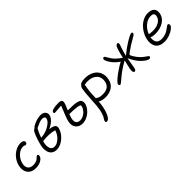

<svg xmlns="http://www.w3.org/2000/svg" viewBox="182 -1673 3048 3048"><g transform="rotate(-45 1706.0 -148.5)"><path d="M226.1 -12.2Q130.4 -12.2 84.2 -71.3Q38.1 -130.4 57.1 -225.1Q70.8 -293 112.5 -349.1Q154.3 -405.3 212.4 -437.3Q270.5 -469.2 332 -469.2Q365.7 -469.2 385.5 -454.3Q405.3 -439.5 400.9 -418Q394 -388.2 369.1 -388.2Q359.4 -388.2 347.2 -394.5Q335 -400.9 319.8 -400.9Q252 -400.9 194.3 -343.8Q136.7 -286.6 122.1 -210.9Q109.4 -149.4 138.2 -112.8Q167 -76.2 226.1 -76.2Q258.3 -76.2 283 -83.3Q307.6 -90.3 321.3 -100.3Q335 -110.4 344.7 -120.1Q354.5 -129.9 362.5 -137Q370.6 -144 377.9 -144Q393.1 -144 397.9 -136.5Q402.8 -128.9 399.9 -110.8Q394 -82 368.2 -59.3Q342.3 -36.6 304.9 -24.4Q267.6 -12.2 226.1 -12.2Z M665 15.1Q626 15.1 597.4 0.7Q568.8 -13.7 553.7 -36.4Q538.6 -59.1 531.5 -89.1Q524.4 -119.1 525.4 -148.9Q526.4 -178.7 532.7 -209Q545.9 -267.6 567.6 -331.5Q589.4 -395.5 609.9 -435.1Q625.5 -464.4 655.8 -478Q671.9 -502 726.1 -524.9Q805.2 -558.1 867.7 -558.1Q921.4 -558.1 949.7 -529.1Q978 -500 970.7 -458Q961.9 -413.1 916.5 -370.8Q871.1 -328.6 808.1 -299.8Q873 -295.4 904.8 -273.7Q936.5 -252 927.7 -210Q916.5 -155.8 876.2 -103.8Q835.9 -51.8 778.6 -18.3Q721.2 15.1 665 15.1ZM844.7 -498Q815.9 -498 779.5 -484.6Q743.2 -471.2 689 -444.8Q687.5 -442.4 680.9 -429.9Q674.3 -417.5 670.7 -410.4Q667 -403.3 659.9 -388.7Q652.8 -374 647.5 -361.3Q642.1 -348.6 635.5 -330.8Q628.9 -313 623 -294.9Q727.1 -301.8 806.9 -351.1Q886.7 -400.4 897 -448.2Q901.9 -474.6 887.2 -486.3Q872.6 -498 844.7 -498ZM597.7 -202.1Q584.5 -132.3 603.5 -88.6Q622.6 -44.9 673.8 -44.9Q731.9 -44.9 788.3 -98.4Q844.7 -151.9 863.8 -222.2Q814 -238.3 739.5 -241.7Q665 -245.1 606 -234.9Q603.5 -227.5 597.7 -202.1Z M1252.4 11.2Q1180.2 11.2 1142.1 -29.5Q1104 -70.3 1105.5 -128.9Q1106 -168 1124.5 -222.4Q1143.1 -276.9 1170.7 -340.8Q1198.2 -404.8 1207.5 -433.1Q1183.1 -431.6 1130.9 -426.8Q1078.6 -421.9 1067.4 -421.9Q1050.8 -421.9 1044.9 -428.2Q1039.1 -434.6 1041.5 -446.8Q1045.9 -469.7 1088.6 -481.9Q1131.3 -494.1 1205.6 -494.1Q1251 -494.1 1266.4 -478Q1281.7 -461.9 1276.4 -430.2Q1274.4 -419.4 1268.8 -403.6Q1263.2 -387.7 1258.3 -376.2Q1253.4 -364.7 1242.7 -339.6Q1231.9 -314.5 1227.5 -304.2Q1368.2 -304.2 1422.4 -291Q1464.8 -281.7 1482.9 -262.5Q1501 -243.2 1500.5 -206.1Q1500 -170.9 1478.3 -132.1Q1456.5 -93.3 1422.9 -61.8Q1389.2 -30.3 1343.5 -9.5Q1297.9 11.2 1252.4 11.2ZM1175.8 -133.8Q1174.3 -93.8 1195.8 -72.8Q1217.3 -51.8 1259.8 -51.8Q1291 -51.8 1323 -67.1Q1355 -82.5 1378.4 -105.7Q1401.9 -128.9 1417 -156.5Q1432.1 -184.1 1432.6 -208Q1432.6 -225.1 1370.4 -234.6Q1308.1 -244.1 1203.6 -245.1Q1175.8 -174.3 1175.8 -133.8Z M1802.2 -25.9Q1719.2 -25.9 1675.3 -58.1Q1672.4 -5.4 1662.6 45.9Q1642.1 148.9 1610.6 205.1Q1579.1 261.2 1545.4 261.2Q1515.6 261.2 1521.5 231Q1523.4 220.7 1532 206.5Q1540.5 192.4 1550.3 177.2Q1560.1 162.1 1572.3 128.2Q1584.5 94.2 1593.3 49.8Q1606.4 -16.6 1613.3 -165Q1620.1 -313.5 1635.3 -390.1Q1641.1 -421.4 1659.2 -430.2Q1664.6 -449.7 1694.1 -461.9Q1723.6 -474.1 1778.3 -474.1Q1867.2 -474.1 1931.2 -439Q1995.1 -403.8 2022.7 -339.8Q2050.3 -275.9 2034.2 -194.8Q2017.6 -112.3 1955.1 -69.1Q1892.6 -25.9 1802.2 -25.9ZM1701.2 -363.8Q1697.3 -345.7 1694.3 -327.9Q1691.4 -310.1 1689.5 -290.3Q1687.5 -270.5 1686 -257.6Q1684.6 -244.6 1683.3 -221.9Q1682.1 -199.2 1681.6 -190.9Q1681.2 -182.6 1680.2 -156.2Q1679.2 -129.9 1679.2 -125Q1686 -124.5 1694.1 -119.1Q1702.1 -113.8 1710.7 -107.4Q1719.2 -101.1 1743.7 -95.9Q1768.1 -90.8 1804.2 -90.8Q1945.8 -90.8 1969.2 -210Q1986.8 -297.9 1932.1 -353.5Q1877.4 -409.2 1775.4 -409.2Q1753.4 -409.2 1703.6 -399.9Q1705.6 -382.3 1701.2 -363.8Z M2106 -2Q2094.2 -2 2088.4 -12.2Q2082.5 -22.5 2085 -35.2Q2089.8 -58.6 2145.8 -106.4Q2201.7 -154.3 2276.9 -202.1Q2321.3 -232.4 2369.1 -256.8Q2335 -279.8 2303.2 -309.1Q2260.3 -348.6 2229.7 -400.4Q2199.2 -452.1 2204.1 -479Q2205.6 -487.3 2212.2 -493.2Q2218.8 -499 2230 -499Q2238.8 -499 2249 -484.9Q2259.3 -470.7 2269.3 -450.7Q2279.3 -430.7 2300.3 -401.1Q2321.3 -371.6 2346.2 -348.1Q2398.4 -299.3 2438 -276.9Q2453.6 -358.9 2481.9 -441.9Q2500.5 -500 2536.1 -500Q2559.1 -500 2553.2 -462.9Q2552.7 -460.9 2529.8 -393.3Q2506.8 -325.7 2493.2 -262.2Q2502.9 -272.5 2514.2 -280.8Q2585 -339.4 2661.1 -387.2Q2776.4 -460 2809.1 -460Q2820.3 -460 2825.4 -452.9Q2830.6 -445.8 2828.1 -434.1Q2825.7 -421.4 2809.8 -409.7Q2793.9 -397.9 2750 -373.5Q2706.1 -349.1 2674.8 -329.1Q2549.8 -248.5 2545.9 -232.9Q2543.9 -221.7 2572.3 -174.8Q2600.6 -127.9 2640.1 -87.9Q2664.1 -63 2695.1 -41.7Q2726.1 -20.5 2740.5 -9.3Q2754.9 2 2752.9 12.2Q2751.5 21.5 2744.1 28.3Q2736.8 35.2 2724.1 35.2Q2699.7 35.2 2662.6 10.7Q2625.5 -13.7 2587.9 -55.2Q2537.6 -109.4 2493.2 -200.2Q2492.7 -202.1 2489 -209Q2485.4 -215.8 2483.9 -220.2Q2461.9 -81.5 2452.1 -35.2Q2442.4 12.2 2416 12.2Q2401.9 12.2 2394.8 -2.7Q2387.7 -17.6 2388.4 -36.6Q2389.2 -55.7 2392.1 -74.2Q2397 -98.6 2409.2 -148.4Q2421.4 -198.2 2427.2 -226.1Q2365.7 -192.9 2305.2 -151.9Q2258.8 -121.1 2211.9 -82Q2165 -43 2140.6 -22.5Q2116.2 -2 2106 -2Z M3093.3 13.2Q3035.6 13.2 2995.4 -4.2Q2955.1 -21.5 2935.3 -52.5Q2915.5 -83.5 2909.9 -126.2Q2904.3 -168.9 2915.5 -219.2Q2925.3 -268.6 2952.9 -318.1Q2980.5 -367.7 3019.5 -408Q3058.6 -448.2 3110.4 -473.6Q3162.1 -499 3215.3 -499Q3293.5 -499 3328.1 -462.4Q3362.8 -425.8 3348.6 -354Q3333 -273.9 3256.6 -226.6Q3180.2 -179.2 3074.2 -179.2Q3002 -179.2 2978.5 -199.2Q2971.2 -168.9 2974.4 -142.1Q2977.5 -115.2 2988.3 -95Q2999 -74.7 3023.7 -62.7Q3048.3 -50.8 3084.5 -50.8Q3123 -50.8 3157.5 -60.8Q3191.9 -70.8 3215.1 -84.7Q3238.3 -98.6 3256.8 -112.8Q3275.4 -127 3289.6 -137Q3303.7 -147 3312.5 -147Q3326.2 -147 3332.5 -136.7Q3338.9 -126.5 3335.4 -108.9Q3330.6 -85 3293.9 -56.4Q3257.3 -27.8 3201.4 -7.3Q3145.5 13.2 3093.3 13.2ZM2998.5 -248Q3002.4 -248 3026.1 -244.1Q3049.8 -240.2 3075.2 -240.2Q3159.7 -240.2 3215.3 -273.7Q3271 -307.1 3282.2 -363.8Q3289.6 -398.9 3274.2 -416Q3258.8 -433.1 3215.3 -433.1Q3145.5 -433.1 3083.3 -379.6Q3021 -326.2 2992.2 -248Z"/></g></svg>

Font: Shantell Sans Irregular
Style: Italic
Weight: 300
Italic angle: -11.31°
Designer: Stephen Nixon, Anya Danilova, Shantell Martin
Foundry: Arrow Type
Version: Version 1.006;[9816181b4]